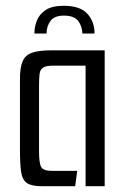

<svg xmlns="http://www.w3.org/2000/svg" viewBox="-20 -644 436 664"><path d="M200 -624Q257 -624 282 -596.5Q307 -569 307 -528H265Q264 -554 250 -572Q236 -590 201 -590Q168 -590 154.5 -571.5Q141 -553 141 -528H99Q99 -552 108 -574Q117 -596 139 -610Q161 -624 200 -624ZM126 0Q89 0 73 -11Q57 -22 53 -49.5Q49 -77 49 -128V-371Q49 -410 58 -431.5Q67 -453 90.5 -461.5Q114 -470 159 -470H342V0H276V-417H165Q140 -417 129.5 -410.5Q119 -404 117 -389Q115 -374 115 -348V-121Q115 -78 123 -65.5Q131 -53 160 -53H247L240 0Z"/></svg>

Font: Smooch Sans Medium
Style: Regular
Weight: 500
Designer: Robert E. Leuschke
Foundry: Robert E. Leuschke
Version: Version 1.010; ttfautohint (v1.8.3)